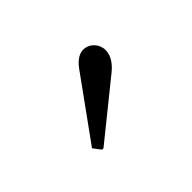

<svg xmlns="http://www.w3.org/2000/svg" viewBox="-45 -831 432 432"><g transform="rotate(-45 171.0 -614.5)"><path d="M94.7 -521C95.7 -520 95.7 -519.5 98.1 -519.5C99.6 -519.5 100.1 -520 101.6 -521L232.9 -627C246.1 -637.7 259.8 -652.8 259.8 -672.9C259.8 -691.9 244.6 -709 224.6 -709C212.9 -709 200.2 -701.7 188 -685.1L84 -541C83 -540 82 -539.1 82 -538.1C82 -537.1 83 -536.1 84 -535.2Z"/></g></svg>

Font: Cardo
Style: Italic
Weight: 400
Designer: David J. Perry
Foundry: David J. Perry
Version: Version 0.99